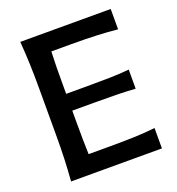

<svg xmlns="http://www.w3.org/2000/svg" viewBox="-137 -879 916 991"><g transform="rotate(-20 320.5 -383.5)"><path d="M84.5 0Q89.4 -63 91.6 -121.8Q93.8 -180.7 93.8 -252.4V-510.7Q93.8 -583.5 91.6 -643.1Q89.4 -702.6 84.5 -766.6H581.1V-654.8Q528.3 -660.2 468.8 -662.8Q409.2 -665.5 327.6 -665.5H218.3Q216.3 -623.5 215.8 -581.5Q215.3 -539.6 215.3 -491.7V-433.6H333.5Q406.7 -433.6 459.5 -434.8Q512.2 -436 561.5 -440.9V-335.9Q509.3 -339.4 456.8 -340.3Q404.3 -341.3 333 -341.3H215.3V-271.5Q215.3 -224.6 215.8 -183.6Q216.3 -142.6 217.8 -101.6H336.9Q405.3 -101.6 466.3 -103.5Q527.3 -105.5 583.5 -111.8V0Z"/></g></svg>

Font: Pinar DS4-Medium
Style: Regular
Weight: 500
Designer: Amin Abedi
Version: Version 2.000